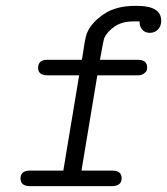

<svg xmlns="http://www.w3.org/2000/svg" viewBox="-20 -635 570 655"><path d="M50 -26Q50 -53 82 -53H196L250 -378H143Q110 -378 110 -403Q110 -431 141 -431H259Q260 -432 262.5 -450Q265 -468 269 -491.5Q273 -515 278 -525Q293 -559 334.5 -587Q376 -615 441 -615H448Q530 -615 530 -564Q530 -546 519 -534.5Q508 -523 491 -523Q484 -523 477 -525.5Q470 -528 463 -537Q456 -546 456 -562H436Q396 -562 371 -544.5Q346 -527 336 -506Q333 -499 321 -431H450Q482 -431 482 -405Q482 -400 480.5 -395Q479 -390 471 -384Q463 -378 450 -378H312L258 -53H363Q395 -53 395 -27Q395 -1 363 0H83Q50 0 50 -26Z"/></svg>

Font: CMU Typewriter Text
Style: LightOblique
Weight: 200
Italic angle: -9.46001°
Version: Version 0.7.0